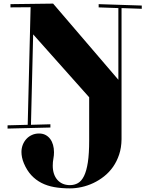

<svg xmlns="http://www.w3.org/2000/svg" viewBox="-20 -709 829 1066"><path d="M38.1 -686 274.9 -689 637.2 -266.1V-664.1L527.8 -668V-686L767.1 -678.2V-660.2L654.8 -664.1V64Q654.3 110.4 641.6 148.7Q628.9 187 607.7 217.3Q586.4 247.6 558.1 270Q529.8 292.5 498 307.4Q466.3 322.3 432.9 329.6Q399.4 336.9 368.2 336.9Q320.8 336.9 281.2 329.8Q241.7 322.8 210 306.4Q178.2 290 153.8 263.7Q129.4 237.3 112.8 198.2Q105.5 180.7 102.3 164.8Q99.1 148.9 99.1 134.8Q99.1 113.8 106.4 95Q113.8 76.2 126.7 62.3Q139.6 48.3 157.5 40.3Q175.3 32.2 196.8 32.2Q217.3 32.2 232.7 40.3Q248 48.3 258.5 62.3Q269 76.2 274.4 95.2Q279.8 114.3 279.8 136.2Q279.8 154.3 276.4 172.1Q272.9 189.9 272.9 210.9Q272.9 235.8 279.5 255.6Q286.1 275.4 298.6 289.6Q311 303.7 328.6 311.3Q346.2 318.8 368.2 318.8Q393.1 318.8 412.8 307.6Q432.6 296.4 446.5 268.3Q460.4 240.2 467.8 192.1Q475.1 144 475.1 69.8V-168.9L164.1 -518.1L151.9 -16.1L259.8 -19V-1L22 4.9V-13.2L133.8 -16.1L149.9 -668.9L38.1 -668Z"/></svg>

Font: Purple Purse
Style: Regular
Weight: 400
Designer: Astigmatic (AOETI)
Foundry: Astigmatic (AOETI)
Version: Version 1.000